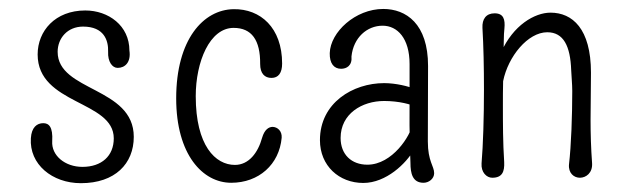

<svg xmlns="http://www.w3.org/2000/svg" viewBox="-20 -400 1405 431"><path d="M64.5 -277.8C64.5 -164.6 235.4 -174.8 235.4 -89.4C235.4 -49.8 208 -25.4 165 -25.4C126 -25.4 95.2 -50.8 97.2 -83C99.1 -115.7 89.4 -123.5 77.1 -123.5C63 -123.5 50.8 -114.3 49.3 -89.8C45.4 -31.2 97.2 11.2 161.6 11.2C238.3 11.2 280.3 -32.7 280.3 -92.8C280.3 -205.1 109.4 -194.3 109.4 -283.7C109.4 -314 131.3 -340.3 166.5 -340.3C213.4 -340.3 223.6 -309.6 222.7 -283.7C221.7 -261.7 231.9 -247.6 244.1 -247.6C260.7 -247.6 274.4 -260.3 270.5 -286.6C270.5 -342.3 223.6 -376.5 171.4 -376.5C104 -376.5 64.5 -330.6 64.5 -277.8Z M564 -256.3C564 -234.9 574.2 -225.1 589.4 -225.1C605 -225.1 613.3 -236.3 613.3 -257.3C613.3 -337.9 564.5 -380.4 504.4 -379.4C436.5 -378.4 375.5 -311.5 375.5 -179.2C375.5 -52.7 435.1 10.3 499 10.3C561 10.3 606.9 -30.8 612.3 -90.8C613.3 -106 603 -114.7 592.3 -115.2C583 -115.2 573.7 -108.9 568.4 -90.8C559.1 -57.1 538.6 -29.8 507.3 -29.8C463.4 -29.8 419.4 -73.2 419.4 -184.1C419.4 -261.2 450.7 -337.4 504.4 -337.4C544.9 -337.4 564.5 -310.1 564 -256.3Z M908.7 -63C908.7 -70.3 905.8 -114.7 905.8 -121.6C902.3 -96.2 860.8 -30.3 804.7 -30.3C769 -30.3 744.6 -53.2 744.6 -90.3C744.6 -144.5 792.5 -173.3 842.3 -173.3C876 -173.3 903.8 -165.5 912.6 -160.2C912.6 -168 909.7 -193.4 909.7 -200.7C897.5 -206.1 868.7 -213.4 842.3 -213.4C772.5 -213.4 698.2 -169.4 698.2 -85.4C698.2 -27.8 741.2 10.7 795.4 10.7C847.2 10.7 892.1 -33.7 908.7 -63ZM899.4 -182.6C898.4 -85 901.4 -40.5 901.4 -34.2C901.4 -11.2 905.8 10.3 930.7 10.3C942.9 10.3 954.6 1 954.6 -11.2C954.6 -27.3 940.4 -37.6 940.4 -82.5C940.4 -143.1 940.9 -190.4 940.9 -252C940.9 -346.7 891.6 -379.9 840.3 -379.9C777.8 -379.9 721.7 -328.1 720.2 -280.8C719.7 -257.8 729.5 -245.6 745.6 -245.6C757.8 -245.6 771 -252.4 769 -273.4C773.4 -315.4 803.7 -342.3 838.9 -342.3C872.1 -342.3 899.4 -314 899.4 -256.3V-182.6Z M1111.8 -36.1C1108.9 -81.5 1108.9 -121.1 1108.9 -165.5C1108.9 -181.6 1108.9 -199.7 1109.4 -217.8C1120.6 -273.4 1165 -327.6 1208.5 -327.6C1245.1 -327.6 1260.3 -296.4 1262.2 -242.7C1262.7 -229.5 1264.6 -211.4 1264.6 -195.8C1264.6 -140.1 1262.2 -73.2 1257.3 -31.2C1255.4 -11.2 1268.6 -1 1281.7 -1C1295.4 -1 1310.5 -11.7 1309.1 -33.7C1306.6 -67.9 1305.7 -99.6 1305.7 -131.3C1305.7 -163.6 1306.6 -200.2 1306.6 -236.8C1306.6 -335.9 1264.6 -371.6 1215.8 -371.6C1180.2 -371.6 1131.8 -343.3 1105 -282.7L1109.9 -280.3C1111.3 -294.4 1110.4 -322.8 1112.3 -335.9C1114.3 -356.4 1110.4 -370.1 1090.3 -370.1C1071.3 -370.1 1062 -357.4 1063 -337.4C1065.4 -297.4 1066.4 -248.5 1066.4 -198.7C1066.4 -137.2 1064.5 -74.7 1061 -33.2C1059.6 -13.2 1072.3 -1 1085 -1C1107.4 -1 1112.8 -14.6 1111.8 -36.1Z"/></svg>

Font: Pompiere 
Style: Regular
Weight: 400
Designer: Karolina Lach
Foundry: Sorkin Type Co.
Version: Version 1.001